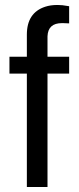

<svg xmlns="http://www.w3.org/2000/svg" viewBox="-20 -752 318 772"><path d="M258 -524V-456H171V0H88V-456H18V-524H88V-613Q88 -701 162 -725Q183 -732 211 -732L231 -731L258 -727V-658L233 -659H229Q173 -659 171 -606V-524Z"/></svg>

Font: Ekushey Lal Sabuj Normal
Style: Regular
Weight: 400
Designer: Al Mamun Sumon
Foundry: Al Mamun Sumon
Version: Version 1.0